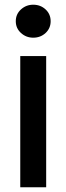

<svg xmlns="http://www.w3.org/2000/svg" viewBox="-20 -795 282 815"><path d="M176 0H66V-557H176ZM47 -705Q47 -735 69 -755Q91 -775 121 -775Q152 -775 173.5 -755Q195 -735 195 -705Q195 -675 173.5 -655Q152 -635 121 -635Q91 -635 69 -655Q47 -675 47 -705Z"/></svg>

Font: Open Sauce Sans Medium
Style: Regular
Weight: 500
Designer: Alfredo Marco Pradil
Foundry: Creative Sauce Fz LLC
Version: Version 1.477